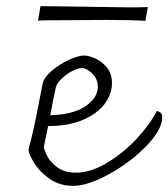

<svg xmlns="http://www.w3.org/2000/svg" viewBox="-20 -601 549 626"><path d="M509 -219Q509 -179 457.5 -125.5Q406 -72 336 -33.5Q266 5 219 5Q174 5 141 -18.5Q108 -42 90.5 -71Q73 -100 73 -114Q89 -171 108 -272L119 -328Q123 -348 148 -369.5Q173 -391 204 -405.5Q235 -420 254 -420Q269 -420 290.5 -410.5Q312 -401 328.5 -381Q345 -361 345 -330Q345 -294 321 -262Q297 -230 250 -210Q203 -190 137 -190L123 -123Q123 -114 133.5 -93Q144 -72 167.5 -55Q191 -38 227 -38Q275 -38 328 -69.5Q381 -101 425 -148Q469 -195 491 -239Q509 -236 509 -219ZM162 -316Q152 -271 144 -225Q221 -228 260 -255.5Q299 -283 299 -318Q299 -343 281 -361Q263 -379 246 -379Q234 -379 215 -369Q196 -359 180.5 -344Q165 -329 162 -316ZM327 -536 175 -535Q122 -535 104 -534L112 -581L196 -580Q376 -577 397 -577Q445 -577 462 -578L454 -533Q412 -536 327 -536Z"/></svg>

Font: Charmonman
Style: Regular
Weight: 400
Designer: Ekaluck Peanpanawate
Foundry: Cadson Demak Co.,Ltd.
Version: Version 1.000; ttfautohint (v1.6)